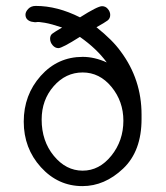

<svg xmlns="http://www.w3.org/2000/svg" viewBox="-20 -631 565 655"><path d="M262.2 -437Q302.2 -437 344.2 -418Q310.1 -464.8 252.9 -504.9H252Q191.9 -466.8 179.2 -466.8Q168 -466.8 159.4 -476.8Q150.9 -486.8 150.9 -499Q150.9 -510.3 158.4 -516.1Q166 -522 191.9 -537.1Q155.8 -549.3 133.3 -553.2Q110.8 -557.1 105.5 -555.7Q100.1 -554.2 86.9 -557.1Q66.9 -563 66.9 -581.1Q66.9 -590.8 76.4 -600.8Q85.9 -610.8 102.1 -610.8Q175.3 -610.8 252.9 -571.8Q313 -609.9 328.1 -609.9Q340.3 -609.9 348.1 -600.3Q356 -590.8 356 -580.1Q356 -567.9 346.9 -561Q337.9 -554.2 309.1 -538.1Q364.3 -494.1 392.1 -455.1Q462.9 -359.9 462.9 -240.2V-225.1Q462.9 -115.2 399.9 -55.7Q336.9 3.9 261.2 3.9Q178.2 3.9 119.6 -60.5Q61 -125 61 -216.1Q61 -307.1 118.9 -372.1Q176.8 -437 262.2 -437ZM122.1 -223.1Q122.1 -149.9 163.6 -99.4Q205.1 -48.8 262 -48.8Q318.8 -48.8 359.9 -99.9Q400.9 -150.9 400.9 -219.2Q400.9 -285.2 360.4 -334.5Q319.8 -383.8 262 -383.8Q204.1 -383.8 163.1 -336.9Q122.1 -290 122.1 -223.1Z"/></svg>

Font: CMU Typewriter Text
Style: Light
Weight: 200
Version: Version 0.7.0